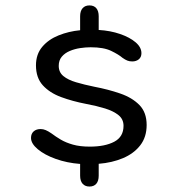

<svg xmlns="http://www.w3.org/2000/svg" viewBox="-20 -674 659 710"><path d="M310.8 15.8Q294.7 15.8 285.5 5.5Q276.3 -4.8 276.3 -24.5V-67.8Q227.5 -71.5 186.2 -86.3Q144.8 -101.2 119.8 -122.1Q94.7 -143 94.7 -164Q94.7 -179.5 104.5 -188.2Q114.3 -196.8 130.2 -196.8Q139.7 -196.8 148.9 -192.9Q158.2 -189 170.3 -180.7Q186 -168.8 204.8 -157.7Q223.7 -146.5 249.7 -139.2Q275.7 -131.8 312.2 -131.8Q368.2 -131.8 402.5 -149.9Q436.8 -168 436.8 -208.8Q436.8 -233 418.5 -248Q400.2 -263 368.8 -272.8Q337.5 -282.5 298.2 -289.8Q248 -299.5 205.8 -315.1Q163.7 -330.7 138.3 -358.6Q113 -386.5 113 -432.3Q113 -473.3 136.2 -500.8Q159.3 -528.2 196.8 -543.2Q234.2 -558.2 276.3 -562.2V-613.7Q276.3 -633.3 285.5 -643.7Q294.7 -654 310.8 -654Q327.2 -654 336.1 -643.7Q345 -633.3 345 -613.7V-563.2Q388.2 -560.7 424 -548.3Q459.8 -536 481.4 -517.6Q503 -499.2 503 -477.3Q503 -462.8 493.4 -454.8Q483.8 -446.8 469 -446.8Q458.8 -446.8 450.8 -450Q442.8 -453.2 432.8 -460.3Q418.7 -472.5 391.1 -485.8Q363.5 -499.2 315.2 -499.2Q297.2 -499.2 276.7 -496.2Q256.2 -493.2 238 -485.5Q219.8 -477.8 208.5 -464.4Q197.2 -451 197.2 -430.5Q197.2 -406.8 214.4 -392.7Q231.7 -378.5 261.3 -369.8Q291 -361 329 -353.2Q380.3 -343.5 424.5 -328.2Q468.7 -313 495.5 -285.7Q522.3 -258.3 522.3 -211.8Q522.3 -167.2 498.6 -136.6Q474.8 -106 434.6 -89.1Q394.3 -72.2 345 -68.3V-24.5Q345 -4.8 336.1 5.5Q327.2 15.8 310.8 15.8Z"/></svg>

Font: Sono ExtraLight
Style: Regular
Weight: 200
Designer: Tyler Finck
Foundry: Tyler Finck
Version: Version 2.112